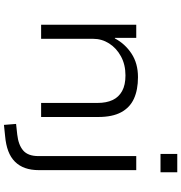

<svg xmlns="http://www.w3.org/2000/svg" viewBox="8 -756 940 997"><g transform="rotate(90 478.5 -257.0)"><path d="M108 0V-494H176V-383H179Q207 -436 258 -469.5Q309 -503 380 -503Q446 -503 492 -482Q538 -461 562.5 -415.5Q587 -370 587 -297V0H514V-293Q514 -339 499 -371Q484 -403 452.5 -420.5Q421 -438 371 -438Q315 -438 272 -414.5Q229 -391 205 -353Q181 -315 181 -270V0ZM779 -620V-707H874V-620ZM628 193 623 130 678 124Q732 118 761 93Q790 68 790 14V-494H863V11Q863 52 852 83Q841 114 819 136Q797 158 764 170.5Q731 183 686 187Z"/></g></svg>

Font: Nunito Sans 7pt SemiExpanded Light
Style: Regular
Weight: 300
Width: 6
Designer: Vernon Adams
Foundry: Vernon Adams
Version: Version 3.101;gftools[0.9.27]